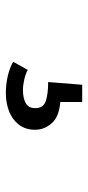

<svg xmlns="http://www.w3.org/2000/svg" viewBox="153 -209 294 640"><g transform="rotate(90 300.0 111.0)"><path d="M340.5 140.5Q340.5 113.5 317.2 105.5Q294 97.5 253.5 97.5L262.5 -16H320V57Q369.5 61 391 85.8Q412.5 110.5 412.5 140.5Q412.5 173.5 395.5 195.2Q378.5 217 350.8 227.8Q323 238.5 290.5 238.5Q260.5 238.5 233 232Q205.5 225.5 186 214L213 165.5Q227 173 245.5 177.2Q264 181.5 280.5 181.5Q307 181.5 323.8 172.2Q340.5 163 340.5 140.5Z"/></g></svg>

Font: Fira Code Light
Style: Regular
Weight: 400
Monospace: yes
Version: Version 5.002